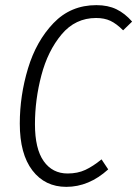

<svg xmlns="http://www.w3.org/2000/svg" viewBox="-20 -716 534 747"><path d="M494 -632 459 -598Q433 -624 409.5 -635Q386 -646 354 -646Q273 -646 219.5 -582Q166 -518 141 -423Q116 -328 116 -233Q116 -137 150 -89Q184 -41 243 -41Q282 -41 312 -55Q342 -69 375 -96L401 -57Q326 11 238 11Q155 11 106 -53Q57 -117 57 -235Q57 -344 89 -450Q121 -556 188 -626Q255 -696 355 -696Q400 -696 433 -680Q466 -664 494 -632Z"/></svg>

Font: Fira Sans Extra Condensed Light
Style: Italic
Weight: 300
Width: 3
Italic angle: -8°
Designer: Carrois Corporate & Edenspiekermann AG
Foundry: Carrois Corporate GbR & Edenspiekermann AG
Version: Version 4.203